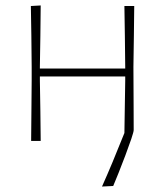

<svg xmlns="http://www.w3.org/2000/svg" viewBox="-20 -516 604 703"><path d="M94 0Q94.5 -56.5 95 -108.5Q95.5 -160.5 96 -221V-271Q95.5 -332 94.8 -385Q94 -438 93 -494L129 -496Q128.5 -439.5 127.8 -385.8Q127 -332 126 -271V-265H438.5V-271Q438 -332 437.2 -385Q436.5 -438 435.5 -494H471.5Q471 -438 470.2 -385Q469.5 -332 468.5 -271Q469 -182 469.2 -130.2Q469.5 -78.5 469.5 -40Q469.5 -33.5 460.8 -7.5Q452 18.5 439.2 52.5Q426.5 86.5 414 117.5Q401.5 148.5 394.5 165L353.5 167Q374 121 392 77.8Q410 34.5 435.5 -29L438.5 -221V-236H126V-221Q127 -160.5 127.8 -108.5Q128.5 -56.5 129 0Z"/></svg>

Font: Commissioner Loud Thin
Style: Regular
Weight: 100
Designer: Kostas Bartsokas
Foundry: Kostas Bartsokas
Version: Version 1.000; ttfautohint (v1.8.3)